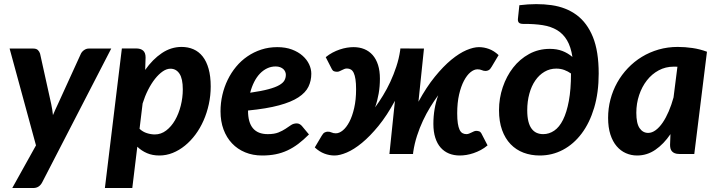

<svg xmlns="http://www.w3.org/2000/svg" viewBox="-20 -753 3506 939"><path d="M186.5 138.5Q172 166.5 143 166.5H40L156 -42L27 -515.5H143Q158 -515.5 165.5 -508Q173 -500.5 176 -490.5L230.5 -244Q233.5 -230.5 235.5 -217Q237.5 -203.5 239 -190Q244.5 -203.5 250.8 -217.2Q257 -231 263.5 -244.5L376 -491Q381.5 -501.5 392 -508.5Q402.5 -515.5 413.5 -515.5H524Z M493 166.5 576 -516H646.5Q668 -516 680 -505.5Q692 -495 692 -472L690 -411Q726.5 -463 771.5 -493.2Q816.5 -523.5 868 -523.5Q900 -523.5 926.2 -512Q952.5 -500.5 971.2 -476.8Q990 -453 1000.2 -416.5Q1010.5 -380 1010.5 -330Q1010.5 -285.5 1001.2 -243.2Q992 -201 975.5 -163.5Q959 -126 935.8 -94.8Q912.5 -63.5 884.5 -40.8Q856.5 -18 824.8 -5.2Q793 7.5 759.5 7.5Q725.5 7.5 698.8 -4Q672 -15.5 651.5 -35.5L627 166.5ZM813.5 -417Q795 -417 775.8 -403.8Q756.5 -390.5 738.2 -367.5Q720 -344.5 704.2 -313.5Q688.5 -282.5 677.5 -247L662.5 -123Q678.5 -108 698.5 -101.8Q718.5 -95.5 737.5 -95.5Q767.5 -95.5 792.8 -114.8Q818 -134 836 -165.2Q854 -196.5 864 -236Q874 -275.5 874 -316Q874 -368 857.8 -392.5Q841.5 -417 813.5 -417Z M1502.5 -392.5Q1502.5 -358 1488.5 -329Q1474.5 -300 1439.5 -277Q1404.5 -254 1344.5 -237.8Q1284.5 -221.5 1193 -212.5V-211.5Q1193 -97 1289.5 -97Q1321.5 -97 1341.8 -105.2Q1362 -113.5 1376.5 -123.2Q1391 -133 1403.2 -141.2Q1415.5 -149.5 1431.5 -149.5Q1438.5 -149.5 1444.8 -146.2Q1451 -143 1456 -137.5L1491 -95.5Q1464 -68.5 1438.5 -49.2Q1413 -30 1385.5 -17.2Q1358 -4.5 1328 1.5Q1298 7.5 1262 7.5Q1216.5 7.5 1179 -8Q1141.5 -23.5 1114.8 -51.8Q1088 -80 1073.2 -119.8Q1058.5 -159.5 1058.5 -208.5Q1058.5 -249.5 1067.5 -288.5Q1076.5 -327.5 1093.5 -362.5Q1110.5 -397.5 1134.8 -426.8Q1159 -456 1190 -477.2Q1221 -498.5 1257.8 -510.5Q1294.5 -522.5 1336 -522.5Q1376.5 -522.5 1407.8 -510.8Q1439 -499 1460 -480.2Q1481 -461.5 1491.8 -438.5Q1502.5 -415.5 1502.5 -392.5ZM1328 -428Q1306 -428 1286.5 -418.8Q1267 -409.5 1251 -392.8Q1235 -376 1223 -352.2Q1211 -328.5 1203.5 -299.5Q1259 -307.5 1293.2 -316.8Q1327.5 -326 1346.2 -337Q1365 -348 1371.5 -360.5Q1378 -373 1378 -387.5Q1378 -394.5 1375 -401.8Q1372 -409 1366 -414.8Q1360 -420.5 1350.5 -424.2Q1341 -428 1328 -428Z M2026.5 -255.5Q2065.5 -327 2106.8 -377.8Q2148 -428.5 2187.2 -460.8Q2226.5 -493 2261.2 -507.8Q2296 -522.5 2322 -522.5Q2347 -522.5 2371.5 -513.5Q2396 -504.5 2418.5 -483.5L2384.5 -426.5Q2377.5 -414 2370 -410Q2362.5 -406 2355 -406Q2345 -406 2336.2 -410Q2327.5 -414 2315 -414Q2298.5 -414 2281 -399.8Q2263.5 -385.5 2249 -358Q2234.5 -330.5 2225.2 -290.5Q2216 -250.5 2216 -199Q2216 -169.5 2219 -150Q2222 -130.5 2227.5 -118.8Q2233 -107 2241.5 -102Q2250 -97 2261 -97Q2267.5 -97 2273.8 -99.5Q2280 -102 2286 -105Q2292 -108 2297.8 -110.5Q2303.5 -113 2309 -113Q2316 -113 2323 -110.8Q2330 -108.5 2334 -101L2364.5 -42Q2348.5 -28.5 2331 -19.2Q2313.5 -10 2295.8 -4Q2278 2 2260.8 4.8Q2243.5 7.5 2228.5 7.5Q2199.5 7.5 2175.8 -2.2Q2152 -12 2135 -31.2Q2118 -50.5 2108.8 -79.5Q2099.5 -108.5 2099.5 -147Q2099.5 -221 2123 -287Q2103.5 -260.5 2084.2 -229.2Q2065 -198 2048.5 -162.8Q2032 -127.5 2019.5 -89Q2007 -50.5 2001 -10L1990 -182Q1998.5 -201.5 2007.8 -219.8Q2017 -238 2026.5 -255.5L2001 -10.5L2000 0H1884.5L1911.5 -260Q1872.5 -188 1831 -137.2Q1789.5 -86.5 1750.2 -54.2Q1711 -22 1676.2 -7.2Q1641.5 7.5 1616 7.5Q1591 7.5 1566.5 -1.8Q1542 -11 1519.5 -32L1553 -88.5Q1560 -101 1567.5 -105Q1575 -109 1582.5 -109Q1592.5 -109.5 1601.5 -105.2Q1610.5 -101 1622.5 -101Q1639 -101 1656.5 -115.2Q1674 -129.5 1688.5 -157Q1703 -184.5 1712.2 -224.8Q1721.5 -265 1721.5 -316.5Q1721.5 -345.5 1718.5 -365Q1715.5 -384.5 1710 -396.2Q1704.5 -408 1696 -413Q1687.5 -418 1676.5 -418Q1670 -418 1663.8 -415.5Q1657.5 -413 1651.8 -410Q1646 -407 1640.2 -404.5Q1634.5 -402 1628.5 -402Q1621.5 -402 1614.5 -404.2Q1607.5 -406.5 1603.5 -414L1573 -473.5Q1589 -486.5 1606.5 -495.8Q1624 -505 1641.8 -511Q1659.5 -517 1676.8 -519.8Q1694 -522.5 1709 -522.5Q1738 -522.5 1761.8 -512.8Q1785.5 -503 1802.5 -483.8Q1819.5 -464.5 1828.8 -435.5Q1838 -406.5 1838 -368.5Q1838 -330.5 1832 -295.8Q1826 -261 1814.5 -228Q1834 -254.5 1853.2 -286Q1872.5 -317.5 1889 -353Q1905.5 -388.5 1918.2 -427Q1931 -465.5 1937 -506V-505.5L1938 -516L2053.5 -515.5Z M2520 -727.5Q2606 -738 2677.5 -727.8Q2749 -717.5 2800.2 -679.5Q2851.5 -641.5 2879.8 -571.8Q2908 -502 2908 -393Q2908 -300 2885.8 -225.8Q2863.5 -151.5 2824.5 -99.8Q2785.5 -48 2733 -20.2Q2680.5 7.5 2620 7.5Q2577 7.5 2540.5 -6.2Q2504 -20 2477.2 -47.8Q2450.5 -75.5 2435.5 -117Q2420.5 -158.5 2420.5 -214Q2420.5 -272.5 2438.8 -326.5Q2457 -380.5 2489.5 -422.2Q2522 -464 2567.8 -489Q2613.5 -514 2669 -514Q2703.5 -514 2730.2 -503.8Q2757 -493.5 2779.5 -474.5Q2772 -524 2753.2 -555.8Q2734.5 -587.5 2704.8 -605.5Q2675 -623.5 2634 -630Q2593 -636.5 2540 -636Q2522.5 -636 2516.8 -643.2Q2511 -650.5 2513.5 -666ZM2636.5 -97Q2665.5 -97 2690.5 -114Q2715.5 -131 2733.5 -167Q2751.5 -203 2762 -259.2Q2772.5 -315.5 2772.5 -393.5Q2758 -404 2739.8 -410.8Q2721.5 -417.5 2700.5 -417.5Q2669 -417.5 2642.8 -402Q2616.5 -386.5 2597.8 -359.2Q2579 -332 2568.8 -294.5Q2558.5 -257 2558.5 -213.5Q2558.5 -182 2564 -159.8Q2569.5 -137.5 2579.8 -123.8Q2590 -110 2604.2 -103.5Q2618.5 -97 2636.5 -97Z M3375.5 0H3302Q3289 0 3280.2 -3.5Q3271.5 -7 3266.2 -13Q3261 -19 3259 -27Q3257 -35 3257 -44.5L3259 -97Q3226 -48.5 3185.2 -20.5Q3144.5 7.5 3095.5 7.5Q3067 7.5 3041.2 -3.8Q3015.5 -15 2996 -37.8Q2976.5 -60.5 2965.2 -95.2Q2954 -130 2954 -176.5Q2954 -223 2965.5 -266.8Q2977 -310.5 2998.5 -349Q3020 -387.5 3050.8 -419.8Q3081.5 -452 3119.2 -475Q3157 -498 3201.2 -510.8Q3245.5 -523.5 3294.5 -523.5Q3330.5 -523.5 3366.5 -518.2Q3402.5 -513 3437.5 -500ZM3150 -103Q3168.5 -103 3186.8 -116.5Q3205 -130 3221 -153.5Q3237 -177 3250.5 -208.5Q3264 -240 3274 -276.5L3293 -426.5Q3288 -427 3283.5 -427Q3279 -427 3275 -427Q3235 -427 3201.5 -409Q3168 -391 3143.8 -360Q3119.5 -329 3105.8 -288Q3092 -247 3092 -201.5Q3092 -149.5 3108 -126.2Q3124 -103 3150 -103Z"/></svg>

Font: Lato Heavy
Style: Italic
Weight: 800
Italic angle: -7°
Designer: Lukasz Dziedzic
Foundry: tyPoland Lukasz Dziedzic
Version: Version 2.007; 2014-02-27